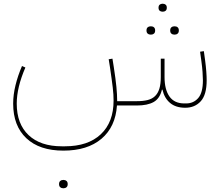

<svg xmlns="http://www.w3.org/2000/svg" viewBox="-20 -561 1164 1021"><path d="M965 12Q915 12 884.5 -13.5Q854 -39 844 -84H841Q830 -37 797 -18.5Q764 0 708 0H602Q594 114 519.5 177Q445 240 317 240Q190 240 120 174Q50 108 50 -10Q50 -57 62.5 -108Q75 -159 97 -210L115 -202Q69 -96 69 -10Q69 98 132 157.5Q195 217 309 217H325Q448 217 516 153Q584 89 584 -26Q584 -42 583 -58.5Q582 -75 579.5 -96Q577 -117 573.5 -142.5Q570 -168 565 -202L558 -246L578 -249L585 -205Q590 -172 593.5 -146Q597 -120 599 -99Q601 -78 602 -60Q603 -42 603 -26V-23H708Q741 -23 765 -29Q789 -35 804.5 -50Q820 -65 827.5 -89.5Q835 -114 835 -151V-249H855V-151Q855 -85 881 -48Q907 -11 960 -11H970Q1009 -11 1034 -39.5Q1059 -68 1059 -134Q1059 -152 1057 -179Q1055 -206 1051 -235L1044 -286L1064 -289L1071 -238Q1075 -208 1077 -180.5Q1079 -153 1079 -134Q1079 -57 1047.5 -22.5Q1016 12 965 12ZM315 440Q306 440 300 434.5Q294 429 294 418Q294 407 300 401.5Q306 396 315 396H319Q328 396 334 401.5Q340 407 340 418Q340 429 334 434.5Q328 440 319 440ZM906 -377Q897 -377 891 -382.5Q885 -388 885 -399Q885 -410 891 -415.5Q897 -421 906 -421H910Q919 -421 925 -415.5Q931 -410 931 -399Q931 -388 925 -382.5Q919 -377 910 -377ZM780 -377Q771 -377 765 -382.5Q759 -388 759 -399Q759 -410 765 -415.5Q771 -421 780 -421H784Q793 -421 799 -415.5Q805 -410 805 -399Q805 -388 799 -382.5Q793 -377 784 -377ZM843 -499Q835 -499 829 -504Q823 -509 823 -520Q823 -531 829 -536Q835 -541 843 -541H847Q855 -541 861 -536Q867 -531 867 -520Q867 -509 861 -504Q855 -499 847 -499Z"/></svg>

Font: IBM Plex Sans Arabic Thin
Style: Regular
Weight: 100
Designer: Mike Abbink, Paul van der Laan, Pieter van Rosmalen, Wael Morcos, Khajak Apelian
Foundry: Bold Monday
Version: Version 1.101